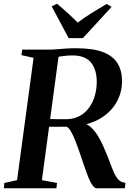

<svg xmlns="http://www.w3.org/2000/svg" viewBox="-30 -1009 722 1029"><path d="M-9.5 0 -6.5 -28.5 61.5 -43.5 150 -699 85 -713.5 88.5 -743H223Q250.5 -743 274.2 -745Q298 -747 322.8 -748.8Q347.5 -750.5 377 -750.5Q468 -750.5 522 -729.8Q576 -709 600 -669.5Q624 -630 624 -574Q624 -514.5 596 -463.5Q568 -412.5 514 -378Q460 -343.5 381.5 -334L401.5 -350Q429 -350.5 452 -331.5Q475 -312.5 493 -283.5Q511 -254.5 524.5 -223.5Q538 -192.5 547.5 -168.5Q560 -135.5 569.8 -110Q579.5 -84.5 589.5 -67Q599.5 -49.5 612 -40.2Q624.5 -31 642.5 -29.5L639 0H488Q478 0 467.2 -14Q456.5 -28 446 -52.8Q435.5 -77.5 425 -109Q411.5 -147.5 399 -184.8Q386.5 -222 374.2 -253.2Q362 -284.5 350 -305Q338 -325.5 326.5 -330Q319.5 -330 306.5 -329.8Q293.5 -329.5 278.2 -329.5Q263 -329.5 248.2 -329.8Q233.5 -330 223.5 -330L229.5 -371.5Q238 -371 251.2 -370.8Q264.5 -370.5 279.5 -370.2Q294.5 -370 307 -370Q319.5 -370 326 -370Q367 -371 397.8 -388Q428.5 -405 448.8 -433.8Q469 -462.5 479 -498.8Q489 -535 488.5 -574Q487.5 -638.5 456.5 -675.2Q425.5 -712 357 -712Q345.5 -712 328.5 -710.8Q311.5 -709.5 295 -706.8Q278.5 -704 268 -700L286.5 -726L194.5 -43.5L275.5 -28.5L272.5 0ZM338 -804.5 247 -975 275.5 -989Q304.5 -965 332.5 -939.5Q360.5 -914 386.5 -888Q421.5 -914.5 461.2 -939.2Q501 -964 541.5 -988L568 -972L414 -804.5Z"/></svg>

Font: Merriweather 96pt SemiBold
Style: Italic
Weight: 600
Italic angle: -7.8°
Version: Version 2.101